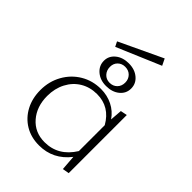

<svg xmlns="http://www.w3.org/2000/svg" viewBox="-217 -852 960 960"><g transform="rotate(45 262.5 -372.0)"><path d="M157 -614 144 -640 373 -748 390 -713ZM264 -604Q306 -604 333.5 -581Q361 -558 361 -523Q361 -488 333.5 -465.5Q306 -443 263 -443Q221 -443 193.5 -466.5Q166 -490 166 -525Q166 -559 193.5 -581.5Q221 -604 264 -604ZM263 -579Q240 -579 224.5 -564Q209 -549 209 -525Q209 -500 224.5 -483.5Q240 -467 264 -467Q288 -467 303.5 -482.5Q319 -498 319 -523Q319 -547 303.5 -563Q288 -579 263 -579ZM439 -414V-3L404 3L398 -77Q335 4 236 4Q179 4 136 -22Q93 -48 69 -93.5Q45 -139 45 -197Q45 -258 73 -308Q101 -358 149 -386.5Q197 -415 256 -415Q300 -415 337.5 -396.5Q375 -378 399 -343L404 -407ZM397 -117V-300Q350 -383 260 -383Q211 -383 172.5 -360Q134 -337 112 -295Q90 -253 90 -200Q90 -125 132.5 -76Q175 -27 244 -27Q341 -27 397 -117Z"/></g></svg>

Font: Ysabeau Infant Light
Style: Regular
Weight: 300
Designer: Christian Thalmann (Catharsis Fonts)
Version: Version 0.003